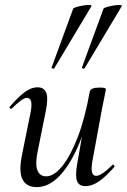

<svg xmlns="http://www.w3.org/2000/svg" viewBox="-20 -752 518 785"><path d="M130 13Q88 13 72 -18.5Q56 -50 70 -119L106 -297Q111 -327 106.5 -339.5Q102 -352 90 -352Q80 -352 64 -340Q48 -328 29 -309Q25 -305 21 -309Q17 -313 21 -317Q54 -355 80.5 -375Q107 -395 134 -395Q160 -395 169 -373Q178 -351 167 -297L135 -138Q123 -83 132.5 -57Q142 -31 169 -31Q200 -31 233.5 -71.5Q267 -112 297 -189Q327 -266 347 -377L361 -376Q342 -259 306.5 -171.5Q271 -84 226 -35.5Q181 13 130 13ZM329 9Q302 9 294.5 -13Q287 -35 296 -84L347 -377Q350 -394 387 -394Q403 -394 408 -392Q413 -390 413 -387Q413 -384 408 -361Q403 -338 398 -312L357 -89Q348 -33 373 -33Q384 -33 401 -44.5Q418 -56 439 -77Q442 -81 446 -76.5Q450 -72 447 -69Q412 -29 384 -10Q356 9 329 9ZM202 -473Q200 -470 195 -472Q190 -474 191 -476L279 -716Q281 -720 293 -723.5Q305 -727 320 -729.5Q335 -732 345.5 -731.5Q356 -731 354 -727ZM326 -473Q324 -470 319 -472Q314 -474 315 -476L403 -716Q405 -720 417.5 -723.5Q430 -727 444.5 -729.5Q459 -732 469.5 -731.5Q480 -731 478 -727Z"/></svg>

Font: Cormorant Light Medium
Style: Italic
Weight: 500
Italic angle: -10°
Version: Version 4.000